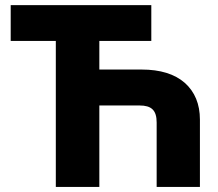

<svg xmlns="http://www.w3.org/2000/svg" viewBox="-20 -734 857 754"><path d="M22 -713.9V-573.2H199.2V0H370.1V-319.8H527.8C574.7 -319.8 595.2 -301.3 595.2 -252.9V0H765.1V-264.2C765.1 -325.2 745.1 -373.5 705.6 -408.7C666 -443.4 609.4 -460.9 536.1 -460.9H370.1V-573.2H574.2V-713.9Z"/></svg>

Font: Noto Reveo Sans
Style: Regular
Weight: 800
Designer: Monotype Design Team
Foundry: Monotype Imaging Inc.
Version: Version 2.007